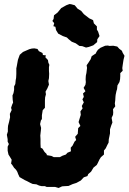

<svg xmlns="http://www.w3.org/2000/svg" viewBox="-20 -910 638 953"><path d="M271 23 254 18H241H212L203 14H187L174 11L161 5L142 3L131 -2L114 -11L103 -16L91 -23L77 -31L70 -46L66 -57L60 -67L50 -77L41 -91L35 -98L38 -117L32 -127L22 -143L18 -162V-182L24 -195L18 -207V-219L14 -241L19 -257V-274L20 -286L25 -305L30 -328L29 -345L38 -364L35 -375L40 -390L45 -401L43 -415L42 -436L47 -448L50 -464V-481L56 -493L58 -513L60 -523L61 -543V-571L63 -580L69 -613L74 -627L78 -638L94 -652L103 -656L126 -666L138 -669L150 -670L166 -667L173 -656L191 -647L193 -637L208 -635L205 -626L218 -612L220 -599L225 -588L223 -577V-558L224 -544L223 -522L220 -508L223 -490L215 -471L206 -455L208 -442L204 -427L203 -411V-399V-375L192 -363L188 -338V-319L183 -312L179 -294L184 -275L183 -264L180 -237L181 -220V-207V-196L182 -177L191 -172L201 -156L212 -145V-140L235 -136L247 -130H277L290 -137L307 -143L315 -152L332 -159L331 -177L340 -187L350 -207L358 -215L353 -231L366 -246L368 -274L379 -285L370 -304L375 -321L381 -340L379 -357L390 -372L386 -384L396 -402L389 -417L396 -429L392 -446L404 -457L395 -474L404 -489L406 -502L405 -516L406 -534L409 -548L412 -573L410 -586L419 -599L430 -616L435 -631L456 -645L458 -651L466 -663L479 -673L502 -683L515 -684L524 -682L542 -683L562 -679L572 -668L585 -658L589 -648L598 -633L593 -613L589 -587L587 -572L589 -559L577 -547V-532L576 -517L573 -503L563 -486L561 -467L558 -458L554 -439L553 -429L552 -412L550 -397L552 -382L541 -368L542 -352L541 -340L534 -325L538 -302L532 -287L526 -268V-248L523 -233L520 -219L519 -202L513 -191L505 -174L496 -163V-143L481 -130L474 -119L465 -100L460 -91L444 -78L432 -58L418 -46L414 -36L396 -30L381 -14L359 -2L343 3L340 4L320 13L301 14L288 15ZM407 -674 388 -681 374 -682 356 -695 336 -703 320 -716 312 -724 292 -731 269 -743 258 -761 255 -777 245 -780 249 -795 240 -806 246 -816 248 -834 266 -848 284 -870 309 -884 325 -890 333 -889 351 -884 365 -867 383 -856 396 -840 423 -819 442 -810 446 -794 461 -779V-763L467 -753L474 -731L463 -715L462 -701L443 -685L421 -677Z"/></svg>

Font: Winky Rough
Style: Bold Italic
Weight: 700
Italic angle: -8.97852°
Designer: Simon Atzbach
Foundry: typofactur
Version: Version 1.206; ttfautohint (v1.8.4.7-5d5b)